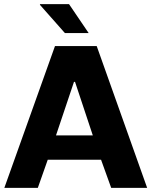

<svg xmlns="http://www.w3.org/2000/svg" viewBox="-20 -909 733 929"><path d="M1 0 246 -686H448L692 0H518L469 -136H211L163 0ZM251 -254H429L343 -513H338ZM294 -749 173 -886 174 -889H314L409 -749Z"/></svg>

Font: Chivo Medium
Style: Bold
Weight: 700
Version: Version 2.002